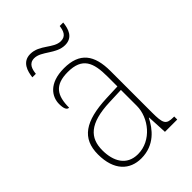

<svg xmlns="http://www.w3.org/2000/svg" viewBox="-210 -792 894 894"><g transform="rotate(-45 237.0 -345.0)"><path d="M303 -614C354 -614 367 -656 371 -695H348C344 -667 336 -641 302 -641C254 -641 220 -700 159 -700C106 -700 93 -652 89 -616H112C115 -644 123 -673 158 -673C205 -673 244 -614 303 -614ZM181 10C269 10 315 -51 339 -99H341L346 0H427V-20H422C374 -20 367 -33 367 -107V-379C367 -486 326 -542 223 -542C123 -542 89 -487 89 -440C89 -410 96 -395 110 -395C110 -475 137 -517 223 -517C318 -517 339 -464 339 -371V-306L264 -303C118 -297 51 -251 51 -146C51 -40 106 10 181 10ZM184 -15C109 -15 79 -74 79 -145C79 -226 124 -275 262 -280L339 -283V-178C339 -100 273 -15 184 -15Z"/></g></svg>

Font: Noto Serif Sinhala SemiCondensed Thin
Style: Regular
Weight: 100
Width: 4
Designer: Jelle Bosma - Monotype Design Team
Foundry: Monotype Imaging Inc.
Version: Version 2.007